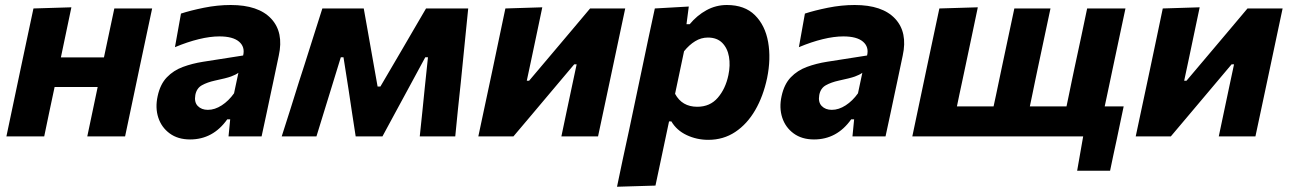

<svg xmlns="http://www.w3.org/2000/svg" viewBox="-20 -532 5028 749"><path d="M5 0Q16 -53.5 26.8 -103.5Q37.5 -153.5 50.5 -216L61 -266Q77 -341 88 -393.2Q99 -445.5 110.5 -499L258.5 -503.5Q249 -457 239.2 -411.5Q229.5 -366 217.5 -308H385.5Q397.5 -365.5 407 -409.5Q416.5 -453.5 426 -499H573.5Q562 -445.5 551 -393.2Q540 -341 524 -266L513.5 -216Q500.5 -153.5 489.8 -103.5Q479 -53.5 468 0H320.5Q330.5 -48 340.2 -93.5Q350 -139 361 -192.5H193Q181.5 -139 172 -93.8Q162.5 -48.5 152.5 0Z M721.5 12Q674 12 642 -11.5Q610 -35 597.5 -73.2Q585 -111.5 595 -157Q605 -203.5 631 -230.5Q657 -257.5 693.8 -271Q730.5 -284.5 772 -291L928.5 -315.5Q936.5 -349 912.5 -369.5Q888.5 -390 836 -390Q799.5 -390 755.5 -379.2Q711.5 -368.5 662.5 -348L686 -479Q722.5 -491 775.5 -501.8Q828.5 -512.5 880 -512.5Q988 -512.5 1037.8 -459.2Q1087.5 -406 1067.5 -315Q1062 -290 1056.8 -264.2Q1051.5 -238.5 1045.5 -210.5L1036.5 -168.5Q1028.5 -131 1019.8 -89.5Q1011 -48 1000.5 0H871.5L878 -66.5H866.5Q811 12 721.5 12ZM791 -103.5Q818 -103.5 845 -121Q872 -138.5 893 -168L910 -248Q899 -240 881 -233.5Q863 -227 818 -217.5Q788.5 -211 767.8 -199.5Q747 -188 742 -161.5Q737 -133.5 751.5 -118.5Q766 -103.5 791 -103.5Z M1079 0Q1096.5 -54.5 1113.2 -107.2Q1130 -160 1146.5 -213.5L1168 -280Q1185 -334.5 1202.8 -389.8Q1220.5 -445 1237.5 -499H1399Q1406 -460 1412.8 -421.5Q1419.5 -383 1426.5 -344L1453 -194.5H1464L1551 -343Q1574 -383 1597 -422Q1620 -461 1642 -499H1806.5Q1801 -446 1795.5 -389.5Q1790 -333 1784.5 -279.5L1777.5 -209.5Q1772 -159 1766.5 -105.8Q1761 -52.5 1756 0H1617.5Q1622.5 -47 1627.5 -95.5Q1632.5 -144 1637 -189.5L1649.5 -308.5H1639L1570 -181Q1545.5 -136 1521.2 -91Q1497 -46 1472 0H1367.5Q1360.5 -45 1353.5 -91Q1346.5 -137 1340 -181L1320 -308.5H1309.5L1273.5 -191.5Q1258.5 -143 1243.8 -95.2Q1229 -47.5 1214.5 0Z M1846 0Q1857.5 -53.5 1868 -103.5Q1878.5 -153.5 1892 -216L1902.5 -265.5Q1918 -340 1929.2 -392.8Q1940.5 -445.5 1951.5 -499L2095.5 -503.5Q2085.5 -455.5 2075.8 -409.5Q2066 -363.5 2052.5 -299L2035 -217H2044L2150.5 -343Q2182 -380.5 2215.5 -420Q2249 -459.5 2282 -499H2419Q2407.5 -445 2396.5 -393Q2385.5 -341 2369.5 -265.5L2359 -216Q2345.5 -153.5 2335 -103.2Q2324.5 -53 2313 0H2170Q2180.5 -50.5 2190.2 -96.2Q2200 -142 2212 -199L2229.5 -281H2220L2118 -160Q2084.5 -120.5 2050.8 -80.2Q2017 -40 1983 0Z M2387 196.5Q2398 143 2409.2 90.5Q2420.5 38 2434 -24L2485 -266Q2496 -319.5 2508.5 -378Q2521 -436.5 2534.5 -499L2667 -506.5L2658 -437.5H2670.5Q2699 -472 2736 -492.2Q2773 -512.5 2815.5 -512.5Q2885 -512.5 2925 -472.8Q2965 -433 2976.5 -368Q2988 -303 2972.5 -227.5Q2957.5 -156.5 2926 -102.2Q2894.5 -48 2848.2 -17.2Q2802 13.5 2743 13.5Q2698 13.5 2658.8 -5Q2619.5 -23.5 2599 -58.5H2590L2581 -16Q2569 40 2558.8 89.2Q2548.5 138.5 2537 192ZM2700 -115.5Q2750 -115.5 2780.2 -150.8Q2810.5 -186 2821.5 -239Q2829.5 -277 2823.8 -310.5Q2818 -344 2797.5 -364.8Q2777 -385.5 2741.5 -385.5Q2715 -385.5 2691.8 -371.2Q2668.5 -357 2648.5 -332L2613.5 -166Q2640.5 -115.5 2700 -115.5Z M3155.5 12Q3108 12 3076 -11.5Q3044 -35 3031.5 -73.2Q3019 -111.5 3029 -157Q3039 -203.5 3065 -230.5Q3091 -257.5 3127.8 -271Q3164.5 -284.5 3206 -291L3362.5 -315.5Q3370.5 -349 3346.5 -369.5Q3322.5 -390 3270 -390Q3233.5 -390 3189.5 -379.2Q3145.5 -368.5 3096.5 -348L3120 -479Q3156.5 -491 3209.5 -501.8Q3262.5 -512.5 3314 -512.5Q3422 -512.5 3471.8 -459.2Q3521.5 -406 3501.5 -315Q3496 -290 3490.8 -264.2Q3485.5 -238.5 3479.5 -210.5L3470.5 -168.5Q3462.5 -131 3453.8 -89.5Q3445 -48 3434.5 0H3305.5L3312 -66.5H3300.5Q3245 12 3155.5 12ZM3225 -103.5Q3252 -103.5 3279 -121Q3306 -138.5 3327 -168L3344 -248Q3333 -240 3315 -233.5Q3297 -227 3252 -217.5Q3222.5 -211 3201.8 -199.5Q3181 -188 3176 -161.5Q3171 -133.5 3185.5 -118.5Q3200 -103.5 3225 -103.5Z M4182 134 4205.5 0H3539Q3550 -53.5 3560.8 -103.5Q3571.5 -153.5 3584.5 -216L3595 -266Q3611 -341 3622 -393.2Q3633 -445.5 3644.5 -499L3794.5 -503.5Q3783 -449 3771.8 -395.2Q3760.5 -341.5 3744.5 -266L3734 -216.5Q3727.5 -187 3722.5 -162.8Q3717.5 -138.5 3713 -117H3856Q3860.5 -138.5 3865.8 -162.5Q3871 -186.5 3877 -216L3887.5 -266Q3903.5 -341 3914.5 -393.2Q3925.5 -445.5 3937 -499H4078Q4066.5 -445.5 4055.5 -393.2Q4044.5 -341 4028.5 -266L4018 -216Q4012 -186.5 4007 -162.5Q4002 -138.5 3997.5 -117H4140.5Q4145 -138.5 4150 -162.5Q4155 -186.5 4161 -216L4171.5 -266Q4187.5 -341 4198.8 -393.2Q4210 -445.5 4221 -499H4370.5Q4359 -445.5 4348 -393.2Q4337 -341 4321 -266L4310.5 -216Q4304.5 -186.5 4299.2 -162.5Q4294 -138.5 4289.5 -117H4363.5Q4357 -86 4349.8 -52Q4342.5 -18 4336 14Q4329.5 44 4323 74.2Q4316.5 104.5 4310.5 134Z M4410.5 0Q4422 -53.5 4432.5 -103.5Q4443 -153.5 4456.5 -216L4467 -265.5Q4482.5 -340 4493.8 -392.8Q4505 -445.5 4516 -499L4660 -503.5Q4650 -455.5 4640.2 -409.5Q4630.5 -363.5 4617 -299L4599.5 -217H4608.5L4715 -343Q4746.5 -380.5 4780 -420Q4813.5 -459.5 4846.5 -499H4983.5Q4972 -445 4961 -393Q4950 -341 4934 -265.5L4923.5 -216Q4910 -153.5 4899.5 -103.2Q4889 -53 4877.5 0H4734.5Q4745 -50.5 4754.8 -96.2Q4764.5 -142 4776.5 -199L4794 -281H4784.5L4682.5 -160Q4649 -120.5 4615.2 -80.2Q4581.5 -40 4547.5 0Z"/></svg>

Font: Commissioner
Style: Bold Italic
Weight: 700
Italic angle: -12°
Designer: Kostas Bartsokas
Foundry: Kostas Bartsokas
Version: Version 1.000; ttfautohint (v1.8.3)